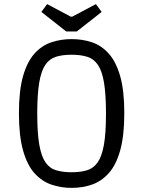

<svg xmlns="http://www.w3.org/2000/svg" viewBox="-20 -899 696 933"><path d="M328 14Q276 14 229.5 -2Q183 -18 147.5 -57.5Q112 -97 92 -168Q72 -239 72 -349Q72 -459 92 -529Q112 -599 147.5 -638.5Q183 -678 229.5 -693.5Q276 -709 328 -709Q381 -709 427 -693.5Q473 -678 508.5 -638.5Q544 -599 564 -529Q584 -459 584 -349Q584 -239 564 -168Q544 -97 508.5 -57.5Q473 -18 427 -2Q381 14 328 14ZM328 -62Q371 -62 402.5 -71.5Q434 -81 454.5 -110Q475 -139 485 -195.5Q495 -252 495 -346Q495 -440 485.5 -497Q476 -554 456 -583.5Q436 -613 404 -623Q372 -633 328 -633Q283 -633 251.5 -623Q220 -613 200 -583.5Q180 -554 170.5 -497Q161 -440 161 -346Q161 -252 171 -195.5Q181 -139 201 -110Q221 -81 253 -71.5Q285 -62 328 -62ZM302 -746 181 -841 209 -879 324 -818H331L446 -879L474 -841L353 -746Z"/></svg>

Font: Ruda
Style: Regular
Weight: 400
Designer: Mariela Monsalve and Angelina Sanchez
Foundry: Mariela Monsalve and Angelina Sanchez
Version: Version 2.000